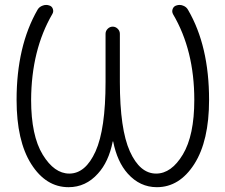

<svg xmlns="http://www.w3.org/2000/svg" viewBox="-20 -778 922 786"><path d="M443.4 -198.2Q443.4 -199.2 442.4 -199.2Q441.4 -199.2 441.4 -198.2Q424.8 -115.2 380.9 -67.4Q331.1 -11.7 260.7 -11.7Q168 -11.7 107.9 -106.4Q47.9 -201.2 47.9 -369.1Q47.9 -588.9 133.8 -738.3Q140.6 -750 154.3 -754.9Q161.1 -757.8 168.9 -757.8Q174.8 -757.8 180.7 -755.9Q192.4 -752.9 196.3 -741.7Q200.2 -730.5 194.3 -720.7Q108.4 -573.2 107.4 -369.1Q107.4 -222.7 154.8 -145Q202.1 -67.4 263.7 -67.4Q330.1 -67.4 371.1 -158.2Q412.1 -249 412.1 -442.4V-639.6Q412.1 -651.4 420.9 -660.2Q429.7 -668.9 441.4 -668.9Q453.1 -668.9 461.9 -660.2Q470.7 -651.4 470.7 -639.6V-442.4Q470.7 -249 511.7 -158.2Q552.7 -67.4 619.1 -67.4Q681.6 -67.4 728.5 -145.5Q775.4 -223.6 775.4 -369.1Q775.4 -572.3 688.5 -719.7Q682.6 -730.5 687 -741.7Q691.4 -752.9 703.1 -755.9Q709 -757.8 714.8 -757.8Q722.7 -757.8 729.5 -754.9Q743.2 -750 750 -737.3Q835.9 -589.8 835.9 -369.1Q835.9 -201.2 775.4 -106.4Q714.8 -11.7 622.1 -11.7Q552.7 -11.7 502.9 -67.4Q460 -115.2 443.4 -198.2Z"/></svg>

Font: irohamaru Light
Style: Regular
Weight: 200
Designer: [Source Han Sans]
Ryoko NISHIZUKA  (kana & ideographs); Paul D. Hunt (Latin, Greek & Cyrillic); Wenlong ZHANG  (bopomofo
Version: Version 1.01